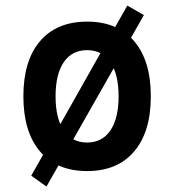

<svg xmlns="http://www.w3.org/2000/svg" viewBox="-20 -605 626 690"><path d="M147 65.4 92.3 26.4 437.5 -585 497.1 -550.8ZM293 9.8Q184.1 9.8 124 -60.5Q64 -130.9 64 -258.8Q64 -387.2 124 -457.3Q184.1 -527.3 293 -527.3Q401.9 -527.3 461.9 -457.3Q522 -387.2 522 -258.8Q522 -130.9 461.9 -60.5Q401.9 9.8 293 9.8ZM293 -92.8Q347.2 -92.8 376.7 -136.2Q406.2 -179.7 406.2 -258.8Q406.2 -338.4 376.7 -381.6Q347.2 -424.8 293 -424.8Q238.8 -424.8 209.2 -381.6Q179.7 -338.4 179.7 -258.8Q179.7 -179.7 209.2 -136.2Q238.8 -92.8 293 -92.8Z"/></svg>

Font: Cascadia Code Medium
Style: Regular
Weight: 500
Monospace: yes
Designer: Aaron Bell
Foundry: Saja Typeworks
Version: Version 2407.024